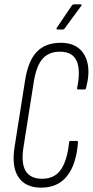

<svg xmlns="http://www.w3.org/2000/svg" viewBox="-20 -858 427 884"><path d="M169 6Q97 6 64.5 -43Q32 -92 48 -187L95 -485Q109 -577 149 -619Q189 -661 260 -661Q312 -661 343.5 -635Q375 -609 384 -562.5Q393 -516 376 -452Q375 -446 369 -446H341Q334 -446 335 -452Q352 -535 333 -577.5Q314 -620 256 -620Q205 -620 176.5 -588Q148 -556 136 -484L89 -186Q76 -109 97.5 -72Q119 -35 174 -35Q232 -35 261 -78Q290 -121 298 -202Q298 -209 305 -209H333Q336 -209 337.5 -208.5Q339 -208 339 -202Q331 -100 288.5 -47Q246 6 169 6ZM245 -722Q242 -722 240.5 -724.5Q239 -727 242 -731L311 -833Q315 -838 321 -838H351Q354 -838 355.5 -836Q357 -834 354 -831L279 -729Q275 -722 269 -722Z"/></svg>

Font: Sofia Sans Extra Condensed Light
Style: Italic
Weight: 300
Italic angle: -9°
Version: Version 4.100